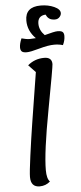

<svg xmlns="http://www.w3.org/2000/svg" viewBox="-67 -1053 469 1113"><g transform="rotate(-5 168.0 -497.0)"><path d="M111 -756Q89 -756 81.5 -764Q74 -772 74 -787Q74 -809 87 -839Q115 -831 135 -831Q146 -831 170 -833Q124 -879 124 -939Q124 -1019 214 -1019Q258 -1019 293 -1003Q328 -987 327 -964Q326 -950 313.5 -939Q301 -928 278 -932Q251 -935 238 -964Q192 -961 192 -915Q192 -877 223 -846Q281 -862 298 -862Q321 -862 328.5 -854.5Q336 -847 336 -832Q336 -805 323 -779Q300 -786 273 -786Q238 -786 185 -771Q132 -756 111 -756ZM118 25Q66 25 66 -34Q66 -61 79 -157Q92 -253 106.5 -345.5Q121 -438 137 -537Q153 -636 153 -637L112 -680Q153 -715 208 -715Q253 -715 253 -675Q253 -659 207 -413.5Q161 -168 161 -66Q161 -16 179 2Q153 25 118 25Z"/></g></svg>

Font: Lemonada Light
Style: Regular
Weight: 300
Designer: Mohamed Gaber (Arabic), Eduardo Tunni (Latin)
Foundry: Kief Type Foundry
Version: Version 4.004